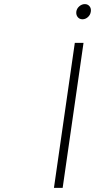

<svg xmlns="http://www.w3.org/2000/svg" viewBox="-20 -906 459 926"><path d="M240.2 0 340.8 -699.2H382.8L282.2 0ZM348.1 -850.1Q350.1 -864.7 362.3 -875.5Q374.5 -886.2 389.2 -886.2Q403.3 -886.2 411.9 -875.7Q420.4 -865.2 418 -850.1Q416 -834.5 404.1 -823.7Q392.1 -813 377.9 -813Q363.3 -813 354.7 -823.7Q346.2 -834.5 348.1 -850.1Z"/></svg>

Font: Trueno UltraLight
Style: Italic
Weight: 250
Designer: Julieta Ulanovsky
Foundry: Julieta Ulanovsky
Version: Version 3.001b | FøM Fix